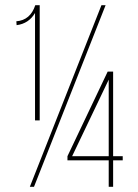

<svg xmlns="http://www.w3.org/2000/svg" viewBox="-20 -720 531 740"><path d="M115 -256V-670Q91 -629 44 -623L43 -638Q97 -642 116 -700H133V-256ZM387 -700 111 0H95L371 -700ZM416 -102V0H399V-102H240V-118L395 -444H416V-118H453V-102ZM258 -118H399V-413Z"/></svg>

Font: Bebas Neue Light
Style: Regular
Weight: 300
Designer: Ryoichi Tsunekawa
Foundry: Ryoichi Tsunekawa
Version: Version 1.003;PS 001.003;hotconv 1.0.70;makeotf.lib2.5.58329